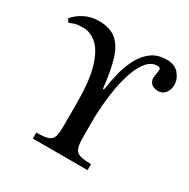

<svg xmlns="http://www.w3.org/2000/svg" viewBox="-151 -803 928 942"><g transform="rotate(30 312.5 -332.0)"><path d="M465 0H155V-34Q201 -34 222 -41.5Q243 -49 249 -69.5Q255 -90 255 -130V-259Q255 -384 233 -458Q211 -532 175 -563.5Q139 -595 98 -595Q67 -595 51.5 -590Q36 -585 22 -579L10 -597Q27 -621 64.5 -641.5Q102 -662 149 -662Q214 -662 250 -630Q286 -598 303.5 -536Q321 -474 331 -383H337Q344 -433 356.5 -482.5Q369 -532 391 -573Q413 -614 447 -639Q481 -664 531 -664Q578 -664 601.5 -635.5Q625 -607 625 -575Q625 -548 610.5 -528.5Q596 -509 568 -509Q546 -509 532 -521Q518 -533 518 -553Q518 -570 521 -580.5Q524 -591 524 -599Q524 -605 521.5 -610Q519 -615 507 -615Q473 -615 448.5 -586Q424 -557 407.5 -511Q391 -465 382 -412.5Q373 -360 369 -311.5Q365 -263 365 -229V-130Q365 -90 372 -69.5Q379 -49 400.5 -41.5Q422 -34 465 -34Z"/></g></svg>

Font: STIX Two Text Medium
Style: Regular
Weight: 500
Designer: Ross Mills, John Hudson & Paul Hanslow, Tiro Typeworks Ltd; with prior portions MicroPress Inc., and Coen Hoffman.
Foundry: Tiro Typeworks Ltd
Version: Version 2.13 b171